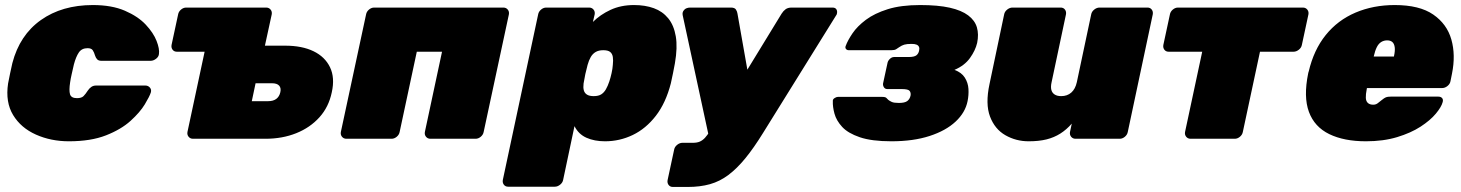

<svg xmlns="http://www.w3.org/2000/svg" viewBox="-20 -550 5792 761"><path d="M253 10Q182 10 122.5 -16.5Q63 -43 32 -94Q1 -145 12 -219Q15 -235 20 -259Q25 -283 29 -300Q58 -411 142 -470.5Q226 -530 348 -530Q423 -530 475 -507.5Q527 -485 557.5 -452.5Q588 -420 600.5 -388Q613 -356 610 -336Q609 -325 598.5 -317Q588 -309 577 -309H382Q371 -309 365.5 -314.5Q360 -320 357 -329Q353 -343 347.5 -351Q342 -359 327 -359Q304 -359 292.5 -342Q281 -325 273 -295Q268 -273 264 -255.5Q260 -238 258 -224Q253 -192 257.5 -176.5Q262 -161 285 -161Q303 -161 311 -169Q319 -177 328 -191Q334 -200 342 -205.5Q350 -211 361 -211H556Q567 -211 574 -203Q581 -195 578 -184Q573 -168 554 -136.5Q535 -105 497.5 -71Q460 -37 400 -13.5Q340 10 253 10Z M745 0Q734 0 727.5 -8Q721 -16 723 -27L791 -345H681Q670 -345 664 -353Q658 -361 660 -372L686 -493Q688 -504 697.5 -512Q707 -520 718 -520H1035Q1046 -520 1052.5 -512Q1059 -504 1057 -493L1030 -369H1110Q1177 -369 1222.5 -347Q1268 -325 1288 -283.5Q1308 -242 1295 -184Q1283 -126 1246 -85Q1209 -44 1154 -22Q1099 0 1032 0ZM978 -149H1043Q1063 -149 1075 -158Q1087 -167 1091 -184Q1095 -201 1086.5 -210.5Q1078 -220 1058 -220H993Z M1353 0Q1342 0 1335.5 -8Q1329 -16 1331 -27L1431 -493Q1433 -504 1442.5 -512Q1452 -520 1463 -520H1975Q1986 -520 1992.5 -512Q1999 -504 1997 -493L1897 -27Q1895 -16 1885.5 -8Q1876 0 1865 0H1686Q1675 0 1668.5 -8Q1662 -16 1664 -27L1732 -345H1632L1564 -27Q1562 -16 1552.5 -8Q1543 0 1532 0Z M1994 190Q1983 190 1977 182Q1971 174 1973 163L2113 -493Q2115 -504 2124.5 -512Q2134 -520 2145 -520H2315Q2326 -520 2332.5 -512Q2339 -504 2337 -493L2330 -463Q2359 -492 2400 -511Q2441 -530 2493 -530Q2537 -530 2571.5 -517.5Q2606 -505 2628.5 -477.5Q2651 -450 2658.5 -406Q2666 -362 2655 -299Q2651 -277 2647.5 -260Q2644 -243 2639 -220Q2619 -142 2579.5 -91Q2540 -40 2488 -15Q2436 10 2378 10Q2336 10 2304.5 -4Q2273 -18 2257 -50L2212 163Q2210 174 2200 182Q2190 190 2179 190ZM2333 -169Q2352 -169 2363 -176Q2374 -183 2381.5 -196Q2389 -209 2395 -227Q2400 -242 2404 -260Q2408 -278 2409 -293Q2411 -311 2409 -324Q2407 -337 2398.5 -344Q2390 -351 2371 -351Q2353 -351 2341 -344Q2329 -337 2321.5 -324Q2314 -311 2309 -293Q2303 -271 2300 -256.5Q2297 -242 2293 -219Q2291 -203 2294 -192Q2297 -181 2306.5 -175Q2316 -169 2333 -169Z M2647 191Q2636 191 2630 183Q2624 175 2626 164L2652 43Q2654 32 2664 24Q2674 16 2685 16H2727Q2742 16 2753 11.5Q2764 7 2774 -3.5Q2784 -14 2795 -33L3078 -496Q3085 -507 3094 -513.5Q3103 -520 3118 -520H3279Q3289 -520 3293.5 -515Q3298 -510 3298 -502Q3298 -494 3294 -489L3005 -24Q2968 36 2934.5 77Q2901 118 2867 143.5Q2833 169 2794 180Q2755 191 2706 191ZM2790 -7 2686 -489Q2683 -502 2692 -511Q2695 -515 2701.5 -517.5Q2708 -520 2716 -520H2877Q2892 -520 2897 -512Q2902 -504 2903 -496L2963 -156Z M3513 10Q3435 10 3388 -6Q3341 -22 3318 -47Q3295 -72 3287.5 -99.5Q3280 -127 3281 -149Q3280 -156 3287.5 -161Q3295 -166 3301 -166H3476Q3489 -166 3493 -162Q3497 -158 3501 -154Q3506 -150 3514.5 -146Q3523 -142 3543 -142Q3566 -142 3576 -149.5Q3586 -157 3589 -171Q3591 -182 3585.5 -189.5Q3580 -197 3554 -197H3497Q3488 -197 3483.5 -204Q3479 -211 3480 -219L3498 -302Q3500 -310 3507.5 -317Q3515 -324 3524 -324H3581Q3604 -324 3612.5 -331Q3621 -338 3623 -350Q3625 -358 3622.5 -364Q3620 -370 3613 -373Q3606 -376 3593 -376Q3574 -376 3564 -373Q3554 -370 3544 -363Q3538 -359 3532 -355Q3526 -351 3513 -351H3344Q3337 -351 3333 -356Q3329 -361 3332 -368Q3340 -390 3359 -418Q3378 -446 3412 -471.5Q3446 -497 3498.5 -513.5Q3551 -530 3627 -530Q3698 -530 3744.5 -519.5Q3791 -509 3817.5 -489Q3844 -469 3852 -441.5Q3860 -414 3853 -380Q3846 -350 3824.5 -320Q3803 -290 3763 -273Q3791 -263 3804 -242.5Q3817 -222 3818.5 -197.5Q3820 -173 3815 -149Q3806 -104 3767.5 -68Q3729 -32 3664.5 -11Q3600 10 3513 10Z M4057 10Q4007 10 3965 -14Q3923 -38 3904 -88Q3885 -138 3902 -217L3960 -493Q3962 -504 3972 -512Q3982 -520 3993 -520H4184Q4195 -520 4201 -512Q4207 -504 4205 -493L4148 -224Q4144 -206 4147 -194Q4150 -182 4160 -175.5Q4170 -169 4186 -169Q4210 -169 4226 -183Q4242 -197 4248 -224L4305 -493Q4307 -504 4317 -512Q4327 -520 4338 -520H4528Q4539 -520 4545 -512Q4551 -504 4549 -493L4450 -27Q4448 -16 4438.5 -8Q4429 0 4418 0H4243Q4232 0 4225.5 -8Q4219 -16 4221 -27L4228 -60Q4207 -36 4182.5 -20.5Q4158 -5 4128 2.5Q4098 10 4057 10Z M4699 0Q4688 0 4681.5 -8Q4675 -16 4677 -27L4745 -345H4612Q4601 -345 4595 -353Q4589 -361 4591 -372L4617 -493Q4619 -504 4628.5 -512Q4638 -520 4649 -520H5144Q5155 -520 5161.5 -512Q5168 -504 5166 -493L5140 -372Q5138 -361 5128 -353Q5118 -345 5107 -345H4974L4906 -27Q4904 -16 4894.5 -8Q4885 0 4874 0Z M5394 10Q5307 10 5248.5 -18.5Q5190 -47 5168 -106.5Q5146 -166 5165 -259Q5166 -261 5166 -263Q5166 -265 5167 -266Q5187 -352 5234.5 -411Q5282 -470 5352.5 -500Q5423 -530 5508 -530Q5606 -530 5660.5 -492.5Q5715 -455 5732.5 -393.5Q5750 -332 5735 -258L5729 -228Q5727 -217 5717 -209Q5707 -201 5696 -201H5398Q5398 -200 5397.5 -199Q5397 -198 5397 -196Q5393 -176 5393.5 -162.5Q5394 -149 5401.5 -142Q5409 -135 5423 -135Q5429 -135 5434 -137Q5439 -139 5444 -143.5Q5449 -148 5456 -153Q5467 -162 5473.5 -164.5Q5480 -167 5492 -167H5681Q5691 -167 5696 -161Q5701 -155 5698 -145Q5693 -126 5671 -99.5Q5649 -73 5610.5 -48Q5572 -23 5517.5 -6.5Q5463 10 5394 10ZM5425 -326H5505V-327Q5510 -349 5508 -363Q5506 -377 5498.5 -383.5Q5491 -390 5478 -390Q5465 -390 5454.5 -383.5Q5444 -377 5437 -363Q5430 -349 5425 -327Z"/></svg>

Font: Rubik Black
Style: Italic
Weight: 900
Italic angle: -12°
Designer: Hubert and Fischer
Foundry: Hubert and Fischer
Version: Version 2.300;gftools[0.9.30]